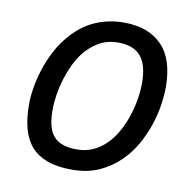

<svg xmlns="http://www.w3.org/2000/svg" viewBox="-66 -594 686 676"><g transform="rotate(10 277.0 -256.0)"><path d="M44.9 -185.1Q44.9 -211.4 50 -244.1Q55.2 -276.9 66.4 -311.8Q77.6 -346.7 95.5 -380.9Q113.3 -415 139.2 -443.8Q155.3 -462.4 174.6 -477.5Q193.8 -492.7 217 -503.7Q240.2 -514.6 267.1 -520.8Q293.9 -526.9 325.2 -526.9Q412.6 -526.9 460.7 -477.5Q508.8 -428.2 508.8 -328.1Q508.8 -297.9 503.2 -262Q497.6 -226.1 485.1 -189.5Q472.7 -152.8 452.9 -117.9Q433.1 -83 404.8 -55.2Q373 -23.4 330.8 -4.2Q288.6 15.1 232.9 15.1Q181.6 15.1 145.8 2.2Q109.9 -10.7 87.6 -35.9Q65.4 -61 55.2 -98.4Q44.9 -135.7 44.9 -185.1ZM129.9 -180.2Q129.9 -148.4 135.7 -125.2Q141.6 -102.1 154.5 -87.2Q167.5 -72.3 188 -65.2Q208.5 -58.1 237.8 -58.1Q272.9 -58.1 301 -72.5Q329.1 -86.9 351.1 -111.8Q368.2 -131.3 381.8 -157.2Q395.5 -183.1 404.8 -211.9Q414.1 -240.7 418.9 -270.8Q423.8 -300.8 423.8 -328.1Q423.8 -393.1 397.7 -423.6Q371.6 -454.1 316.9 -454.1Q277.3 -454.1 246.6 -435.8Q215.8 -417.5 193.8 -388.2Q178.7 -368.2 167 -342.8Q155.3 -317.4 147 -290Q138.7 -262.7 134.3 -234.4Q129.9 -206.1 129.9 -180.2Z"/></g></svg>

Font: Lorenzo Sans
Style: Italic
Weight: 400
Italic angle: -12°
Foundry: Intel Corporation
Version: Version 1.00; ttfautohint (v1.5)